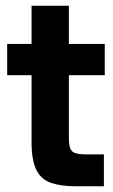

<svg xmlns="http://www.w3.org/2000/svg" viewBox="-20 -649 395 669"><path d="M243 0Q193 0 158.5 -11.5Q124 -23 107 -56.5Q90 -90 90 -153V-387H5V-496H90V-629H220V-496H345V-387H220V-169Q220 -144 225 -131.5Q230 -119 244 -115Q258 -111 282 -111H342V0Z"/></svg>

Font: Host Grotesk Light
Style: Bold
Weight: 700
Version: Version 1.003